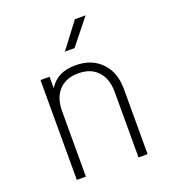

<svg xmlns="http://www.w3.org/2000/svg" viewBox="-142 -890 884 994"><g transform="rotate(-20 300.0 -392.5)"><path d="M110 0V-550H160V-487Q181 -522 217 -541Q253 -560 305 -560Q394 -560 447 -505.5Q500 -451 500 -360V0H450V-360Q450 -434 411.5 -475Q373 -516 305 -516Q237 -516 198.5 -475Q160 -434 160 -360V0ZM279 -645 385 -785H444L332 -645Z"/></g></svg>

Font: Tiny Thin
Style: Regular
Weight: 100
Monospace: yes
Designer: Philipp Nurullin, Konstantin Bulenkov
Foundry: JetBrains
Version: Version 2.251; ttfautohint (v1.8.4.7-5d5b)